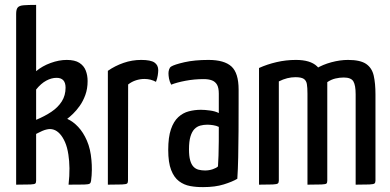

<svg xmlns="http://www.w3.org/2000/svg" viewBox="-20 -755 1596 785"><path d="M46 0V-698Q46 -717 52.6 -724.5Q59.1 -732.1 76.9 -733.5Q94.7 -735 127.7 -735V-464Q153 -485.2 187.2 -497.6Q221.4 -510 252.7 -510Q286 -510 304.5 -498.1Q323.1 -486.1 330.6 -466.6Q338.2 -447.1 338.2 -423.6Q338.2 -392.4 329 -367Q319.8 -341.6 306 -322.2Q292.3 -302.9 278.4 -289.6Q264.5 -276.3 254.8 -269.1Q278.7 -258.5 299.6 -236.2Q320.6 -213.9 335.3 -180Q350.1 -146.1 353.9 -100.2Q355.7 -81.7 355.5 -60.1Q355.4 -38.6 352.3 -15.6Q351.3 -7.9 347.1 -4.5Q342.9 -1 324.3 -0.5Q305.7 0 260.3 0Q264.4 -36.6 264 -67.2Q263.5 -97.8 259.6 -122.8Q255.1 -152.9 245.9 -173.8Q236.7 -194.7 225 -207.5Q213.3 -220.3 199.8 -224.8Q186.2 -229.3 171.9 -225.9Q163.2 -224.2 152.8 -219.7Q142.4 -215.1 135.1 -211.2Q127.7 -207.4 127.7 -207.4V-16.5Q127.7 -8.2 124.6 -4.9Q121.5 -1.6 104.5 -0.8Q87.5 0 46 0ZM127.7 -265.1Q162.8 -279.6 190 -297.8Q217.2 -316 232.7 -340.5Q248.1 -365 248.1 -396.4Q248.1 -436.8 211.2 -436.8Q190.4 -436.8 169 -425.2Q147.6 -413.7 127.7 -389Z M421 0V-465.4Q450.2 -485.8 485.1 -497.9Q520.1 -510 557.2 -510Q596 -510 611.5 -499.4Q627 -488.8 627 -468.1Q627 -460.2 625 -446.8Q623 -433.4 617.7 -420.4Q607.4 -426.1 595.4 -429.2Q583.5 -432.2 570.2 -432.2Q553.4 -432.2 536 -426.7Q518.5 -421.1 503.9 -409.6L503.3 -16.5Q503.3 -8.2 499.8 -4.9Q496.4 -1.6 479.1 -0.8Q461.8 0 421 0Z M810.9 10Q783.2 10.4 757.7 5.7Q732.2 1.1 711.9 -14.2Q691.5 -29.5 679.7 -60Q667.8 -90.5 667.8 -142.1Q667.8 -194.2 678.9 -226.5Q690 -258.8 709.1 -276.3Q728.3 -293.8 752.1 -299.9Q776 -306.1 801.1 -306.1Q817.4 -306.1 838.6 -303.2Q859.9 -300.4 874.6 -292.8Q874.6 -292.8 874.6 -306.8Q874.6 -320.8 874.6 -339.4Q874.6 -358 874.6 -372Q874.6 -395.6 867.5 -408.4Q860.3 -421.1 846.5 -426.4Q832.8 -431.6 812.6 -431.6Q774.3 -431.6 738.2 -424.7Q702.1 -417.8 679.9 -408.8Q673.3 -421.3 671 -433.8Q668.8 -446.3 668.8 -455.5Q668.8 -463.1 671.4 -471.1Q674 -479.2 679.6 -482.8Q692.7 -491.1 734 -500.6Q775.3 -510 832.5 -510Q896.9 -510 926.3 -483.2Q955.6 -456.4 955.6 -388.4V-334.7Q955.6 -277.7 955.3 -220.3Q954.9 -162.9 953.9 -112.6Q952.9 -62.2 950.3 -24.1Q929.9 -11.9 894.8 -1Q859.7 10 810.9 10ZM818.5 -58Q835 -58 850.1 -63.2Q865.1 -68.3 871.2 -74.7Q872.6 -91.4 873.4 -119Q874.3 -146.6 874.5 -177.9Q874.6 -209.2 874.6 -236.2Q864.7 -241.2 851.4 -243.2Q838.1 -245.2 827.5 -245.2Q812.5 -245.2 798.9 -241.5Q785.4 -237.9 775 -227.3Q764.7 -216.7 758.7 -196.8Q752.7 -176.9 752.7 -144.4Q752.7 -116.9 757.4 -100Q762 -83.1 770.8 -73.7Q779.6 -64.3 791.9 -61.2Q804.2 -58 818.5 -58Z M1039 0V-477Q1072.3 -492.1 1110.7 -501Q1149.1 -510 1189.9 -510Q1248.8 -510 1276 -484.1Q1303.3 -458.2 1310.7 -410.1Q1318.1 -362.1 1318.1 -294.8V-16.5Q1318.1 -8.2 1314.2 -4.9Q1310.3 -1.6 1293.3 -0.8Q1276.3 0 1237.1 0V-372.2Q1237.1 -396.9 1234.6 -411.5Q1232.1 -426 1221.7 -432.7Q1211.3 -439.4 1187.6 -439.4Q1171.3 -439.4 1154.4 -435.2Q1137.5 -431 1120 -422.1V-16.5Q1120 -8.2 1115.9 -4.9Q1111.8 -1.6 1095.2 -0.8Q1078.5 0 1039 0ZM1237.1 0V-436.2Q1245.6 -458 1272.5 -474.5Q1299.5 -490.9 1335 -500.5Q1370.5 -510 1402.8 -510Q1453.1 -510 1477 -493.6Q1500.8 -477.3 1508 -445.7Q1515.1 -414.2 1515.1 -369.1V-16.5Q1515.1 -8.2 1511.2 -4.9Q1507.3 -1.6 1490.3 -0.8Q1473.3 0 1434.1 0V-369.6Q1434.1 -406.3 1424.8 -422.2Q1415.5 -438.1 1385.1 -438.1Q1368.7 -438.1 1351.6 -434.1Q1334.6 -430.2 1318.1 -419.2V-16.5Q1318.1 -8.2 1315 -4.9Q1311.9 -1.6 1294.9 -0.8Q1277.9 0 1237.1 0Z"/></svg>

Font: Yanone Kaffeesatz ExtraLight
Style: Regular
Weight: 200
Designer: Yanone (Cyrillic: Daniel Pouzeot, Huerta Tipografica, and Cyreal)
Foundry: Yanone
Version: Version 2.003